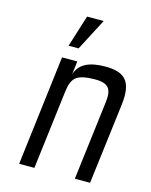

<svg xmlns="http://www.w3.org/2000/svg" viewBox="-105 -748 640 816"><g transform="rotate(15 215.0 -339.5)"><path d="M306 -494C233 -494 191 -471 178 -425L185 -484H118L59 0H126L169 -350C173 -381 182 -402 197 -413C212 -424 239 -430 279 -430C296 -430 309 -428 320 -424C345 -414 352 -391 347 -350L304 0H371L415 -355C428 -461 392 -494 306 -494ZM249 -679H176L132 -539H176Z"/></g></svg>

Font: Gamestation Condensed
Style: Italic
Weight: 400
Width: 3
Designer: Jonas Hecksher
Foundry: Jonas Hecksher, Playtypeª, e-types AS
Version: Version 1.003